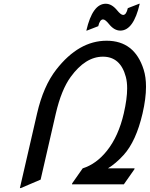

<svg xmlns="http://www.w3.org/2000/svg" viewBox="-20 -959 780 999"><path d="M83.5 19.5 172.9 -368.7Q205.6 -510.7 272.5 -596.7Q389.6 -747.1 534.7 -747.1Q680.2 -747.1 727.5 -596.7Q739.7 -558.1 739.7 -507.8Q739.7 -446.3 721.7 -368.7Q688 -223.6 623 -152.3Q582.5 -107.9 541.5 -83H680.2L679.2 -78.1L624.5 0H354.5L355.5 -4.9L410.2 -83Q481.4 -105.5 536.6 -174.8Q596.7 -250.5 624 -368.7Q641.6 -444.8 641.6 -499Q641.6 -532.7 634.8 -558.6Q606.9 -664.1 515.6 -664.1Q424.3 -664.1 347.7 -558.6Q299.3 -492.2 270.5 -368.7L191.4 -24.4L88.4 19.5ZM429.2 -799.8Q461.4 -939.5 530.3 -939.5Q561.5 -939.5 589.4 -905.3Q608.9 -881.3 620.6 -881.3Q637.2 -881.3 645 -916.5L704.1 -939.5H707Q674.8 -799.8 606 -799.8Q574.2 -799.8 546.9 -834Q527.8 -857.9 516.1 -857.9Q499.5 -857.9 491.2 -822.8L432.1 -799.8Z"/></svg>

Font: Nova Script
Style: Regular
Weight: 400
Italic angle: -13°
Version: Version 2.001